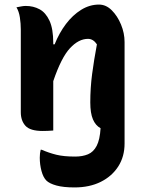

<svg xmlns="http://www.w3.org/2000/svg" viewBox="-20 -570 640 840"><path d="M309 115Q341 115 365 105Q389 95 403 68Q417 41 420 -9Q398 -21 386.5 -48Q375 -75 375 -122Q375 -185 383 -246Q391 -307 404 -376Q388 -400 365 -400Q324 -400 286 -359Q248 -318 213 -215V1Q201 2 189.5 2.5Q178 3 167 3Q112 3 91.5 -19.5Q71 -42 71 -79V-441Q71 -467 67 -493.5Q63 -520 52 -538Q63 -540 73 -542Q83 -544 93 -544Q126 -544 153 -529.5Q180 -515 196.5 -479.5Q213 -444 213 -382V-376H219Q239 -426 268.5 -465Q298 -504 335 -527Q372 -550 413 -550Q444 -550 469 -525Q494 -500 509.5 -462.5Q525 -425 525 -386V58Q525 115 497.5 158Q470 201 421 225.5Q372 250 306 250Q257 250 226.5 241.5Q196 233 183 220Q169 206 161.5 178Q154 150 154 120Q154 100 158 85H162Q194 99 226.5 107Q259 115 309 115Z"/></svg>

Font: Recursive Mn Csl St
Style: Bold
Weight: 700
Monospace: yes
Version: Version 1.079;hotconv 1.0.112;makeotfexe 2.5.65598; ttfautoh